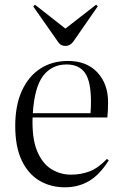

<svg xmlns="http://www.w3.org/2000/svg" viewBox="-20 -785 521 819"><path d="M257 14Q196 14 148 -14.5Q100 -43 72.5 -101Q45 -159 45 -248Q45 -335 73 -397Q101 -459 151.5 -492Q202 -525 270 -525Q350 -525 395.5 -476Q441 -427 441 -349Q441 -317 438 -284H119Q116 -195 138 -141.5Q160 -88 198.5 -64Q237 -40 283 -40Q325 -40 362 -54Q399 -68 436 -107L444 -101Q404 -38 358.5 -12Q313 14 257 14ZM120 -302H366Q367 -314 367.5 -326Q368 -338 368 -351Q368 -438 342.5 -474Q317 -510 264 -510Q201 -510 164 -461.5Q127 -413 120 -302ZM259 -589Q250 -589 241.5 -593Q233 -597 223 -613L122 -757L129 -765L259 -663L390 -765L397 -758L293 -608Q279 -589 259 -589Z"/></svg>

Font: Literata 72pt Light
Style: Regular
Weight: 300
Designer: Latin by Veronika Burian and Jose Scaglione. Greek by Irene Vlachou. Cyrillic by Vera Evstafieva.
Foundry: TypeTogether
Version: Version 3.002